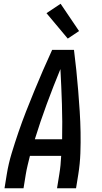

<svg xmlns="http://www.w3.org/2000/svg" viewBox="-20 -1000 540 1020"><path d="M4 0 16 -74Q25 -130 42 -186Q59 -242 78 -297.5Q97 -353 118.5 -408Q140 -463 162.5 -517.5Q185 -572 208.5 -626.5Q232 -681 257 -735H373Q380 -681 385.5 -626.5Q391 -572 395.5 -517.5Q400 -463 403.5 -408Q407 -353 408 -297.5Q409 -242 407 -186Q405 -130 396 -74L384 0H283L295 -74Q299 -98 301.5 -123Q304 -148 305 -172H139Q133 -148 127 -123Q121 -98 117 -74L105 0ZM165 -260H310Q312 -354 309 -447Q306 -540 301 -633Q263 -541 228.5 -447.5Q194 -354 165 -260ZM340 -795 227 -930 302 -980 400 -835Z"/></svg>

Font: Iosevka Term Curly Semibold
Style: Italic
Weight: 600
Italic angle: -9°
Designer: Belleve Invis
Foundry: Belleve Invis
Version: Version 32.3.0